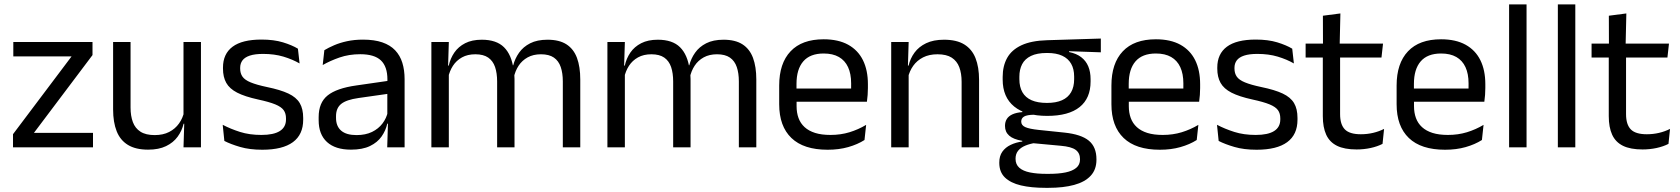

<svg xmlns="http://www.w3.org/2000/svg" viewBox="-20 -683 7786 890"><path d="M137.3 -67.1H411.1V0H40.3V-61L311.8 -421.6H41.7V-488.2H408.8V-427.7Z M504.3 -488.2H585.2V-184.5Q585.2 -145.8 595.9 -117Q606.6 -88.3 631.1 -72.6Q655.7 -56.8 697 -56.8Q736 -56.8 764.1 -71.3Q792.2 -85.7 809.9 -110.7Q827.6 -135.6 834.1 -166.8L848.6 -109.3H831Q823.3 -76.7 803.3 -49.2Q783.3 -21.8 749.6 -5.6Q715.9 10.7 666.6 10.7Q608.9 10.7 573.1 -11.2Q537.3 -33 520.8 -74.7Q504.3 -116.3 504.3 -175.7ZM830.6 -488.2H911.5V0H830.6L834.2 -117.2L830.6 -121.9Z M1195.9 11.1Q1137 11.1 1093.1 -1.8Q1049.2 -14.6 1020 -29.7L1012.3 -104.5Q1048.9 -85.3 1092.7 -71.4Q1136.5 -57.5 1191.8 -57.5Q1248.5 -57.5 1277.1 -75.6Q1305.7 -93.7 1305.7 -129.2V-134.5Q1305.7 -157.4 1294.8 -172.5Q1283.8 -187.7 1255.9 -199.2Q1227.9 -210.7 1176.4 -221.8Q1114.9 -235.3 1079.4 -253.5Q1043.9 -271.8 1028.8 -298.9Q1013.6 -326.1 1013.6 -365.1V-369.7Q1013.6 -433.3 1058.2 -466.5Q1102.7 -499.6 1191.8 -499.6Q1249.4 -499.6 1291.7 -486.7Q1334 -473.7 1361 -457.3L1368.7 -388.9Q1335.9 -407.8 1293.9 -420.5Q1251.9 -433.1 1199.6 -433.1Q1161.6 -433.1 1138.1 -425.3Q1114.7 -417.5 1104 -403.2Q1093.3 -388.8 1093.3 -368.9V-365.1Q1093.3 -343 1104 -327.7Q1114.7 -312.3 1141.9 -301.1Q1169.1 -289.8 1217.4 -279.6Q1279.8 -266.8 1316.6 -249.5Q1353.3 -232.2 1369.4 -205.2Q1385.4 -178.3 1385.4 -136.3V-128Q1385.4 -59.1 1337.6 -24Q1289.7 11.1 1195.9 11.1Z M1855.5 0H1774.9L1778.5 -118.6L1775.4 -131.1V-286.5L1775.8 -314.9Q1775.8 -374.3 1745.7 -403Q1715.5 -431.7 1649.9 -431.7Q1597.7 -431.7 1553.9 -416.5Q1510.1 -401.3 1475.9 -381.5L1483.5 -450.4Q1502.6 -462 1528.9 -473.3Q1555.2 -484.7 1588.8 -492Q1622.4 -499.3 1662.8 -499.3Q1715.3 -499.3 1752.1 -486.6Q1788.9 -473.9 1811.7 -449.9Q1834.5 -425.8 1845 -392Q1855.5 -358.1 1855.5 -316.2ZM1606.9 10.7Q1534.4 10.7 1495.8 -24.6Q1457.1 -60 1457.1 -125.7V-140Q1457.1 -207.4 1498.8 -240.7Q1540.5 -274.1 1631.7 -286.9L1786 -309.2L1790.4 -249.8L1641.5 -228.6Q1585.7 -220.7 1561.7 -201.4Q1537.6 -182 1537.6 -144.5V-136.6Q1537.6 -97.9 1561.4 -77.4Q1585.2 -56.8 1632.6 -56.8Q1674.4 -56.8 1704.4 -71.4Q1734.4 -86 1752.9 -110.5Q1771.5 -135.1 1778 -165.2L1790.7 -109.8H1775.2Q1768.1 -77.8 1748.8 -50.3Q1729.6 -22.8 1695 -6.1Q1660.4 10.7 1606.9 10.7Z M2669.8 0H2588.9V-305.7Q2588.9 -344.2 2579.2 -372.4Q2569.6 -400.7 2547.4 -416.1Q2525.2 -431.4 2487.6 -431.4Q2452.1 -431.4 2426 -417.1Q2399.9 -402.7 2383.9 -378.3Q2367.9 -353.9 2361.5 -322.9L2349 -380.5H2359.1Q2367.1 -411.8 2386.2 -438.8Q2405.2 -465.9 2437.6 -482.4Q2469.9 -498.9 2518 -498.9Q2572.4 -498.9 2605.7 -477.5Q2639.1 -456 2654.5 -414.7Q2669.8 -373.5 2669.8 -314.5ZM2060.5 0H1979.6V-488.2H2060.5L2056.9 -370.8L2060.5 -366.1ZM2365 0H2284.4V-305.6Q2284.4 -344.1 2274.8 -372.4Q2265.1 -400.7 2243 -416.1Q2220.9 -431.4 2183.3 -431.4Q2147.5 -431.4 2121.5 -417Q2095.4 -402.5 2079.4 -377.8Q2063.5 -353 2057 -321.5L2042.2 -378.9H2060.2Q2067.4 -412.1 2086 -439.3Q2104.7 -466.5 2136.2 -482.7Q2167.8 -498.9 2213.4 -498.9Q2281.1 -498.9 2316.2 -464.1Q2351.4 -429.2 2360.5 -361.9Q2362.8 -352 2363.9 -340.3Q2365 -328.6 2365 -317.1Z M3485.8 0H3404.9V-305.7Q3404.9 -344.2 3395.2 -372.4Q3385.6 -400.7 3363.4 -416.1Q3341.2 -431.4 3303.6 -431.4Q3268.1 -431.4 3242 -417.1Q3215.9 -402.7 3199.9 -378.3Q3183.9 -353.9 3177.5 -322.9L3165 -380.5H3175.1Q3183.1 -411.8 3202.2 -438.8Q3221.2 -465.9 3253.6 -482.4Q3285.9 -498.9 3334 -498.9Q3388.4 -498.9 3421.7 -477.5Q3455.1 -456 3470.5 -414.7Q3485.8 -373.5 3485.8 -314.5ZM2876.5 0H2795.6V-488.2H2876.5L2872.9 -370.8L2876.5 -366.1ZM3181 0H3100.4V-305.6Q3100.4 -344.1 3090.8 -372.4Q3081.1 -400.7 3059 -416.1Q3036.9 -431.4 2999.3 -431.4Q2963.5 -431.4 2937.5 -417Q2911.4 -402.5 2895.4 -377.8Q2879.5 -353 2873 -321.5L2858.2 -378.9H2876.2Q2883.4 -412.1 2902 -439.3Q2920.7 -466.5 2952.2 -482.7Q2983.8 -498.9 3029.4 -498.9Q3097.1 -498.9 3132.2 -464.1Q3167.4 -429.2 3176.5 -361.9Q3178.8 -352 3179.9 -340.3Q3181 -328.6 3181 -317.1Z M3816.6 11.1Q3705.1 11.1 3648.5 -43.4Q3591.9 -97.8 3591.9 -199.7V-286.6Q3591.9 -389.4 3644.6 -445.1Q3697.2 -500.9 3798 -500.9Q3865.9 -500.9 3911.6 -475.7Q3957.2 -450.4 3980.2 -403.9Q4003.1 -357.4 4003.1 -293V-274.8Q4003.1 -259.1 4001.9 -243Q4000.7 -226.9 3998.5 -211.4H3924.2Q3925 -235.6 3925.2 -257.1Q3925.4 -278.6 3925.4 -296.4Q3925.4 -341 3911.1 -371.8Q3896.9 -402.6 3868.7 -418.8Q3840.4 -435 3798 -435Q3734.9 -435 3703.5 -398.5Q3672.1 -362.1 3672.1 -294.1V-247.4L3672.5 -237.5V-190.8Q3672.5 -160.4 3681.5 -135.9Q3690.5 -111.3 3709.6 -93.8Q3728.8 -76.2 3758.5 -66.8Q3788.3 -57.5 3829.7 -57.5Q3876.8 -57.5 3917.8 -70Q3958.8 -82.6 3994.9 -104.2L3987.3 -34Q3955.1 -13.5 3911.9 -1.2Q3868.8 11.1 3816.6 11.1ZM3981.4 -211.4H3634.6V-272.7H3981.4Z M4518.4 0H4437.5V-303.7Q4437.5 -343 4426.7 -371.5Q4416 -399.9 4391.7 -415.7Q4367.3 -431.4 4325.6 -431.4Q4287.1 -431.4 4258.8 -417Q4230.5 -402.5 4213 -377.8Q4195.5 -353 4188.5 -321.5L4174 -378.9H4191.7Q4199.3 -412.1 4219.3 -439.3Q4239.3 -466.5 4273.1 -482.7Q4306.9 -498.9 4356 -498.9Q4414.2 -498.9 4449.7 -477.1Q4485.3 -455.2 4501.8 -413.8Q4518.4 -372.3 4518.4 -312.6ZM4192 0H4111.1V-488.2H4192L4188.4 -371.1L4192 -366.3Z M4834.2 -145.8Q4734.5 -145.8 4681.1 -189.3Q4627.8 -232.8 4627.8 -314.2V-326.3Q4627.8 -376.9 4648.5 -414.4Q4669.3 -451.9 4714.8 -473.2Q4760.4 -494.5 4834.1 -496.6L5082.8 -504.3V-440.5L4935.8 -445.6L4935.7 -441.8Q4970.2 -434.8 4992 -417.8Q5013.9 -400.9 5024.6 -375.3Q5035.3 -349.8 5035.3 -315.9V-305.2Q5035.3 -227.3 4984.4 -186.6Q4933.4 -145.8 4834.2 -145.8ZM4830.6 122.9H4842.2Q4887.2 122.9 4919.3 116.3Q4951.3 109.7 4968.8 95.1Q4986.3 80.6 4986.3 56.3V54.7Q4986.3 26.5 4966.2 11.7Q4946.1 -3.1 4897.2 -7.3L4759.1 -20.1L4781.9 -21Q4754 -16.8 4732.7 -7.9Q4711.5 0.9 4699.5 15.6Q4687.5 30.3 4687.5 52.4V53.5Q4687.5 79.2 4704.9 94.6Q4722.3 109.9 4754.4 116.4Q4786.6 122.9 4830.6 122.9ZM4840.6 187.7H4825.9Q4760.2 187.7 4712.2 176.4Q4664.3 165 4638.2 139.7Q4612.1 114.4 4612.1 72.2V70.2Q4612.1 40.2 4626.3 20.1Q4640.5 0.1 4664.9 -11.5Q4689.2 -23.2 4718.9 -27L4718.6 -30.2Q4677.5 -37.1 4658.1 -54.2Q4638.6 -71.3 4638.6 -99V-99.5Q4638.6 -118.3 4647.2 -131.8Q4655.8 -145.3 4673.7 -153.3Q4691.6 -161.3 4719 -163.3V-173.3L4811.8 -150L4774.1 -151.2Q4739.9 -150.7 4726.9 -142.7Q4713.8 -134.8 4713.8 -119.7V-119.2Q4713.8 -102.4 4732.3 -93.9Q4750.8 -85.4 4795.6 -80.7L4913.8 -68.4Q4991.5 -60.3 5027 -31.1Q5062.5 -1.9 5062.5 55.2V57.6Q5062.5 103.2 5035.5 132Q5008.6 160.8 4958.9 174.2Q4909.3 187.7 4840.6 187.7ZM4833.1 -205.9Q4874.8 -205.9 4902.7 -218.3Q4930.7 -230.7 4944.9 -255.4Q4959.1 -280.1 4959.1 -315.8V-328Q4959.1 -363.2 4945.2 -387.5Q4931.3 -411.9 4903.9 -424.6Q4876.5 -437.4 4835.1 -437.4H4832.1Q4787 -437.4 4758.9 -423.7Q4730.7 -410 4717.9 -385.3Q4705.2 -360.6 4705.2 -327.4V-316.1Q4705.2 -280.2 4719.3 -255.5Q4733.4 -230.8 4761.9 -218.3Q4790.3 -205.9 4833.1 -205.9Z M5356.6 11.1Q5245.1 11.1 5188.5 -43.4Q5131.9 -97.8 5131.9 -199.7V-286.6Q5131.9 -389.4 5184.6 -445.1Q5237.2 -500.9 5338 -500.9Q5405.9 -500.9 5451.6 -475.7Q5497.2 -450.4 5520.2 -403.9Q5543.1 -357.4 5543.1 -293V-274.8Q5543.1 -259.1 5541.9 -243Q5540.7 -226.9 5538.5 -211.4H5464.2Q5465 -235.6 5465.2 -257.1Q5465.4 -278.6 5465.4 -296.4Q5465.4 -341 5451.1 -371.8Q5436.9 -402.6 5408.7 -418.8Q5380.4 -435 5338 -435Q5274.9 -435 5243.5 -398.5Q5212.1 -362.1 5212.1 -294.1V-247.4L5212.5 -237.5V-190.8Q5212.5 -160.4 5221.5 -135.9Q5230.5 -111.3 5249.6 -93.8Q5268.8 -76.2 5298.5 -66.8Q5328.3 -57.5 5369.7 -57.5Q5416.8 -57.5 5457.8 -70Q5498.8 -82.6 5534.9 -104.2L5527.3 -34Q5495.1 -13.5 5451.9 -1.2Q5408.8 11.1 5356.6 11.1ZM5521.4 -211.4H5174.6V-272.7H5521.4Z M5804.9 11.1Q5746 11.1 5702.1 -1.8Q5658.2 -14.6 5629 -29.7L5621.3 -104.5Q5657.9 -85.3 5701.7 -71.4Q5745.5 -57.5 5800.8 -57.5Q5857.5 -57.5 5886.1 -75.6Q5914.7 -93.7 5914.7 -129.2V-134.5Q5914.7 -157.4 5903.8 -172.5Q5892.8 -187.7 5864.9 -199.2Q5836.9 -210.7 5785.4 -221.8Q5723.9 -235.3 5688.4 -253.5Q5652.9 -271.8 5637.8 -298.9Q5622.6 -326.1 5622.6 -365.1V-369.7Q5622.6 -433.3 5667.2 -466.5Q5711.7 -499.6 5800.8 -499.6Q5858.4 -499.6 5900.7 -486.7Q5943 -473.7 5970 -457.3L5977.7 -388.9Q5944.9 -407.8 5902.9 -420.5Q5860.9 -433.1 5808.6 -433.1Q5770.6 -433.1 5747.1 -425.3Q5723.7 -417.5 5713 -403.2Q5702.3 -388.8 5702.3 -368.9V-365.1Q5702.3 -343 5713 -327.7Q5723.7 -312.3 5750.9 -301.1Q5778.1 -289.8 5826.4 -279.6Q5888.8 -266.8 5925.6 -249.5Q5962.3 -232.2 5978.4 -205.2Q5994.4 -178.3 5994.4 -136.3V-128Q5994.4 -59.1 5946.6 -24Q5898.7 11.1 5804.9 11.1Z M6268.4 9.8Q6212 9.8 6177.6 -7.2Q6143.2 -24.2 6127.5 -58.6Q6111.8 -93 6111.8 -144.6V-452.3H6191.9V-153.9Q6191.9 -105.9 6213.9 -83.3Q6235.9 -60.7 6288.1 -60.7Q6317.5 -60.7 6344.8 -67.1Q6372.1 -73.5 6395.8 -85.5L6388.6 -16.1Q6364.8 -3.9 6333.4 3Q6301.9 9.8 6268.4 9.8ZM6383.7 -416.2H6032.1V-480.8H6390.9ZM6189.9 -473.1H6112.6L6112.2 -610.1L6193.3 -620.7Z M6678.6 11.1Q6567.1 11.1 6510.5 -43.4Q6453.9 -97.8 6453.9 -199.7V-286.6Q6453.9 -389.4 6506.6 -445.1Q6559.2 -500.9 6660 -500.9Q6727.9 -500.9 6773.6 -475.7Q6819.2 -450.4 6842.2 -403.9Q6865.1 -357.4 6865.1 -293V-274.8Q6865.1 -259.1 6863.9 -243Q6862.7 -226.9 6860.5 -211.4H6786.2Q6787 -235.6 6787.2 -257.1Q6787.4 -278.6 6787.4 -296.4Q6787.4 -341 6773.1 -371.8Q6758.9 -402.6 6730.7 -418.8Q6702.4 -435 6660 -435Q6596.9 -435 6565.5 -398.5Q6534.1 -362.1 6534.1 -294.1V-247.4L6534.5 -237.5V-190.8Q6534.5 -160.4 6543.5 -135.9Q6552.5 -111.3 6571.6 -93.8Q6590.8 -76.2 6620.5 -66.8Q6650.3 -57.5 6691.7 -57.5Q6738.8 -57.5 6779.8 -70Q6820.8 -82.6 6856.9 -104.2L6849.3 -34Q6817.1 -13.5 6773.9 -1.2Q6730.8 11.1 6678.6 11.1ZM6843.4 -211.4H6496.6V-272.7H6843.4Z M7056.2 0H6975.3V-662.5H7056.2Z M7282.2 0H7201.3V-662.5H7282.2Z M7593.9 9.8Q7537.5 9.8 7503.1 -7.2Q7468.7 -24.2 7453 -58.6Q7437.3 -93 7437.3 -144.6V-452.3H7517.4V-153.9Q7517.4 -105.9 7539.4 -83.3Q7561.4 -60.7 7613.6 -60.7Q7643 -60.7 7670.3 -67.1Q7697.6 -73.5 7721.3 -85.5L7714.1 -16.1Q7690.3 -3.9 7658.9 3Q7627.4 9.8 7593.9 9.8ZM7709.2 -416.2H7357.6V-480.8H7716.4ZM7515.4 -473.1H7438.1L7437.7 -610.1L7518.8 -620.7Z"/></svg>

Font: Anek Malayalam Medium
Style: Regular
Weight: 500
Designer: Maithili Shingre (Malayalam) & Yesha Goshar (Latin)
Foundry: Ek Type
Version: Version 1.003